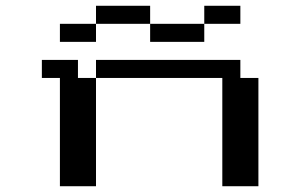

<svg xmlns="http://www.w3.org/2000/svg" viewBox="-20 -770 1040 665"><path d="M187.5 -500H125V-562.5H250V-500H312.5V-125H187.5ZM750 -500H312.5V-562.5H812.5V-500H875V-125H750ZM187.5 -687.5H312.5V-625H187.5ZM500 -687.5H687.5V-625H500V-687.5H312.5V-750H500ZM687.5 -750H812.5V-687.5H687.5Z"/></svg>

Font: HE신이문
Style: regular
Weight: 500
Monospace: yes
Designer: Taeyun An (WindowsTiger)
Version: v1.1